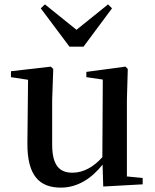

<svg xmlns="http://www.w3.org/2000/svg" viewBox="-20 -840 707 876"><path d="M451 11 631 1V-28L559 -35V-385L563 -525L553 -536L374 -512V-488L449 -477L447 -123C408 -79 361 -52 311 -52C252 -52 218 -84 218 -181V-385L223 -525L212 -536L30 -515V-488L108 -476L105 -187C104 -37 161 16 258 16C335 16 399 -27 448 -89ZM185 -820 166 -802 297 -627H361L491 -802L473 -820L329 -704Z"/></svg>

Font: Noto Serif CJK HK SemiBold
Style: Regular
Weight: 600
Designer: Ryoko NISHIZUKA 西塚涼子 (kana & ideographs); Frank Grießhammer (Latin, Greek & Cyrillic); Wenlong ZHANG 张文龙 (bopomofo); San
Foundry: Adobe
Version: Version 2.001;hotconv 1.1.0;makeotfexe 2.6.0